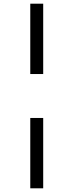

<svg xmlns="http://www.w3.org/2000/svg" viewBox="-20 -783 399 1040"><path d="M214 -382V-763H144V-382ZM214 237V-144H144V237Z"/></svg>

Font: Noto Sans Display Condensed
Style: Italic
Weight: 400
Width: 3
Designer: Monotype Design team
Foundry: Monotype Imaging Inc.
Version: 1.000